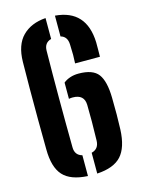

<svg xmlns="http://www.w3.org/2000/svg" viewBox="-122 -879 711 959"><g transform="rotate(-15 233.0 -399.5)"><path d="M44.5 -174Q43.5 -247 43.2 -329.5Q43 -412 43.2 -489.8Q43.5 -567.5 44.5 -626.5Q46 -714 90.2 -758.5Q134.5 -803 210.5 -808.5V-700.5Q174 -690.5 173.5 -650Q172 -536 172 -405.8Q172 -275.5 173.5 -150.5Q173.5 -109 211 -99V8.5Q122.5 4 83.8 -38.8Q45 -81.5 44.5 -174ZM294.5 -551.5Q296 -575 296 -595Q296 -615 294.5 -650Q293 -691.5 259 -700.5V-808Q417.5 -795 423.5 -626.5Q423.5 -611.5 423.5 -590.2Q423.5 -569 423 -551.5ZM219 -388.5V-472.5Q233.5 -484.5 253.5 -491.2Q273.5 -498 297.5 -498Q371.5 -498 399.2 -461Q427 -424 428.5 -338.5Q429.5 -292.5 429.2 -252Q429 -211.5 427.5 -174Q423.5 -82 384.5 -39.2Q345.5 3.5 259 8.5V-99Q297 -108.5 298.5 -150.5Q300 -203 300.2 -249.2Q300.5 -295.5 299.5 -336Q298 -390.5 238.5 -390.5Q228.5 -390.5 219 -388.5Z"/></g></svg>

Font: Big Shoulders Stencil Display ExtraBold
Style: Regular
Weight: 800
Designer: Patric King
Foundry: XO Type Co
Version: Version 1.000